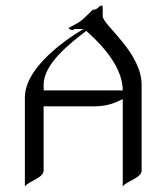

<svg xmlns="http://www.w3.org/2000/svg" viewBox="-20 -667 575 701"><path d="M294.9 -554.2C323.2 -528.8 428.2 -437 428.2 -336.9H139.2C140.1 -337.9 139.2 -354 139.2 -356.9C139.2 -433.1 231.9 -505.9 294.9 -554.2ZM352.1 -647C348.1 -647 344.2 -645 335 -636.2C330.1 -631.8 317.9 -630.9 317.9 -630.9C317.9 -630.9 297.9 -609.9 277.8 -592.8C259.8 -578.1 231.9 -567.9 231 -564C230 -560.1 242.2 -557.1 246.1 -557.1C250 -557.1 250 -561 250 -561H285.2C285.2 -561 70.8 -441.9 70.8 -311V14.2C82 -4.9 139.2 -17.1 139.2 -43.9V-278.8H325.2C371.1 -278.8 401.9 -292 428.2 -305.2V14.2C439 -4.9 497.1 -17.1 497.1 -43.9V-356.9C497.1 -476.1 355 -576.2 355 -607.9V-615.2V-630.9C355 -645 354 -647 352.1 -647Z"/></svg>

Font: Pierce
Style: Roman
Weight: 500
Version: Version 0.2.0